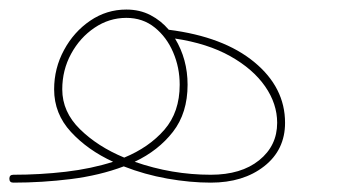

<svg xmlns="http://www.w3.org/2000/svg" viewBox="-28 -398 712 404"><path d="M-8.3 -22Q-8.3 -30.3 0 -30.3Q56.2 -30.3 110.4 -36.6Q164.6 -43 210 -57.6Q156.7 -82 121.3 -120.4Q85.9 -158.7 85.9 -210Q85.9 -254.4 106.7 -292.7Q127.4 -331.1 161.9 -354.5Q196.3 -377.9 237.8 -377.9Q266.1 -377.9 288.6 -366.2Q311 -354.5 327.1 -335.4Q442.4 -320.8 507.1 -267.3Q571.8 -213.9 571.8 -139.6Q571.8 -82.5 527.8 -48.1Q483.9 -13.7 415.5 -13.7Q372.1 -13.7 324 -22.2Q275.9 -30.8 232.4 -47.9Q181.6 -28.8 121.1 -21.2Q60.5 -13.7 0 -13.7Q-8.3 -13.7 -8.3 -22ZM103 -210Q103 -162.6 140.4 -126Q177.7 -89.4 233.4 -66.4Q285.6 -87.9 317.9 -125Q350.1 -162.1 350.1 -219.7Q350.1 -255.9 336.4 -287.8Q322.8 -319.8 297.6 -340.1Q272.5 -360.4 237.8 -360.4Q201.7 -360.4 170.9 -339.6Q140.1 -318.8 121.6 -284.7Q103 -250.5 103 -210ZM366.7 -219.7Q366.7 -160.2 335.9 -120.6Q305.2 -81.1 255.4 -57.6Q333.5 -30.3 415.5 -30.3Q479.5 -30.3 517.3 -60.8Q555.2 -91.3 555.2 -139.6Q555.2 -179.7 529.8 -216.3Q504.4 -252.9 456.5 -279.8Q408.7 -306.6 340.3 -316.9Q366.7 -273.4 366.7 -219.7Z"/></svg>

Font: Mikhak Thin
Style: Regular
Weight: 100
Designer: Amin Abedi
Version: Version 3.3